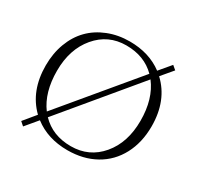

<svg xmlns="http://www.w3.org/2000/svg" viewBox="-158 -906 1144 1114"><g transform="rotate(30 414.0 -349.5)"><path d="M769 -350Q769 -242 725 -159Q681 -76 600.5 -31Q520 14 414 14Q282 14 190 -57L123 23L98 1L164 -79Q60 -180 60 -350Q60 -431 85.5 -499Q111 -567 157 -614Q203 -661 269.5 -687.5Q336 -714 414 -714Q544 -714 635 -646L699 -722L725 -700L661 -624Q769 -523 769 -350ZM605 -608Q529 -684 408 -684Q287 -684 209.5 -592Q132 -500 132 -355.5Q132 -211 199 -121ZM221 -95Q297 -16 419.5 -16Q542 -16 619.5 -108Q697 -200 697 -346Q697 -492 627 -583Z"/></g></svg>

Font: Cinzel
Style: Regular
Weight: 400
Designer: Natanael Gama
Version: Version 1.001;PS 001.001;hotconv 1.0.56;makeotf.lib2.0.21325